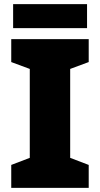

<svg xmlns="http://www.w3.org/2000/svg" viewBox="-20 -902 480 922"><path d="M398 -882H43V-767H398ZM406 0V-110L317 -144V-571L406 -604V-714H34V-604L123 -571V-144L34 -110V0Z"/></svg>

Font: Noto Sans Sinhala UI Black
Style: Regular
Weight: 900
Designer: Jelle Bosma - Monotype Design Team
Foundry: Monotype Imaging Inc.
Version: Version 2.006